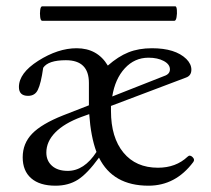

<svg xmlns="http://www.w3.org/2000/svg" viewBox="-20 -578 670 609"><path d="M156 11Q106 11 79 -12.5Q52 -36 52 -79Q52 -123 82 -154Q112 -185 180 -212L262 -244Q262 -252 262 -263V-315Q262 -387 189 -387Q133 -387 117 -363Q110 -313 100 -293Q91 -274 69 -274Q40 -274 40 -302Q40 -346 101 -385Q164 -425 223 -425Q289 -425 322 -370Q355 -399 387.5 -412Q420 -425 462 -425Q536 -425 571 -391Q587 -375 587 -357Q587 -338 570 -332L332 -242Q332 -235 332 -226Q332 -142 371.5 -94Q411 -46 481 -46Q538 -46 575 -81Q582 -88 590.5 -80Q599 -72 593 -64Q537 11 451 11Q338 11 294 -78Q257 -27 227 -8Q197 11 156 11ZM451 -395Q407 -395 376 -361.5Q345 -328 336 -272L501 -337Q519 -343 519 -358Q519 -374 499.5 -384.5Q480 -395 451 -395ZM127 -94Q127 -68 145 -52Q163 -36 195 -36Q247 -36 286 -96Q268 -144 263 -216L238 -207Q184 -187 155.5 -158Q127 -129 127 -94ZM114 -512Q109 -512 107.5 -523.5Q106 -535 107.5 -546.5Q109 -558 114 -558H536Q540 -558 541 -546.5Q542 -535 540 -523.5Q538 -512 533 -512Z"/></svg>

Font: Junicode SmExp
Style: Regular
Weight: 400
Width: 6
Designer: Peter S. Baker
Version: Version 2.205; ttfautohint (v1.8.4)